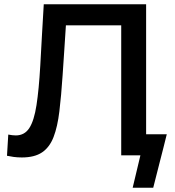

<svg xmlns="http://www.w3.org/2000/svg" viewBox="-20 -733 824 906"><path d="M83 10Q62.5 10 44.2 7.5Q26 5 13 2L19 -98Q39.5 -94 54.5 -94Q96 -94 118.5 -129Q141 -164 152.2 -236.8Q163.5 -309.5 170 -422.5Q174 -494 178 -567.2Q182 -640.5 186.5 -713H669.5V-99.5H767Q759 -67 750.8 -34.5Q742.5 -2 734.5 29Q726.5 59.5 718.8 90.8Q711 122 703 153H606L642.5 0H552V-613.5H291Q287.5 -556.5 283.5 -498.2Q279.5 -440 275.5 -378.5Q269 -280.5 260.2 -207.8Q251.5 -135 232.8 -86.5Q214 -38 178.5 -14Q143 10 83 10Z"/></svg>

Font: Commissioner Medium
Style: Regular
Weight: 500
Designer: Kostas Bartsokas
Foundry: Kostas Bartsokas
Version: Version 1.000; ttfautohint (v1.8.3)